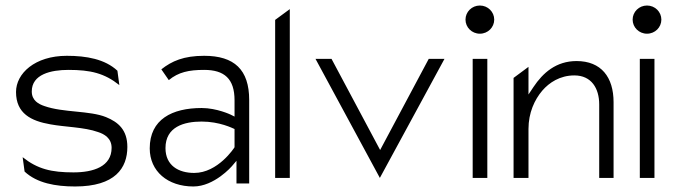

<svg xmlns="http://www.w3.org/2000/svg" viewBox="-20 -664 2453 695"><path d="M38 -331C38 -253 93 -226 162 -214C215 -204 285 -204 335 -186C357 -179 384 -164 384 -129C384 -61 318 -40 246 -40C166 -40 116 -52 62 -95L69 -43C114 -1 181 11 252 11C397 11 441 -56 441 -132C441 -194 408 -222 364 -240C305 -264 209 -256 141 -280C120 -287 95 -300 95 -333C95 -395 164 -411 228 -411C308 -411 358 -399 412 -356L405 -408C360 -450 293 -462 222 -462C106 -462 38 -398 38 -331Z M522 -127C522 -44 587 11 680 11C756 11 819 -62 819 -62L836 -82V0H882V-302C882 -412 828 -462 719 -462C645 -462 602 -443 564 -413L591 -374C626 -403 664 -411 719 -411C792 -411 829 -379 829 -301V-242L815 -249C815 -249 765 -273 710 -273C603 -273 522 -232 522 -127ZM579 -128C579 -205 646 -224 710 -224C775 -224 822 -200 829 -197V-131C828 -129 769 -38 683 -38C626 -38 579 -65 579 -128Z M976 -20H1029V-631L976 -592Z M1122 -451 1355 -20 1589 -451H1532L1356 -121L1180 -451Z M1665 -593C1665 -565 1688 -542 1717 -542C1746 -542 1769 -565 1769 -593C1769 -621 1746 -644 1717 -644C1688 -644 1665 -621 1665 -593ZM1691 -20H1744V-451H1691Z M1839 -20H1893V-197C1893 -256 1915 -303 1943 -336C1968 -365 2007 -391 2059 -391C2121 -391 2149 -344 2149 -286V-20H2201V-294C2201 -385 2156 -443 2067 -443C1993 -443 1945 -400 1911 -349L1893 -322V-422L1839 -382Z M2270 -593C2270 -565 2293 -542 2322 -542C2351 -542 2374 -565 2374 -593C2374 -621 2351 -644 2322 -644C2293 -644 2270 -621 2270 -593ZM2296 -20H2349V-451H2296Z"/></svg>

Font: Charger Sport
Style: ExLit
Weight: 200
Designer: Jasper
Foundry: Cannot Into Space Fonts
Version: Version 1.1